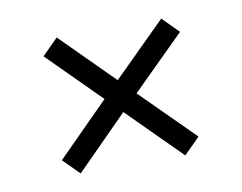

<svg xmlns="http://www.w3.org/2000/svg" viewBox="-47 -458 553 438"><g transform="rotate(-10 229.5 -238.5)"><path d="M350.1 -80.1 228 -202.1 107.9 -81.1 70.8 -118.2 190.9 -238.8 70.8 -358.9 107.9 -396 228 -275.9 350.1 -397 387.2 -359.9 265.1 -238.8 387.2 -117.2Z"/></g></svg>

Font: Quattrocento Roman
Style: Regular
Weight: 400
Designer: Pablo Impallari
Foundry: Pablo Impallari. www.impallari.com Igino Marini. www.ikern.com
Version: Version 1.000